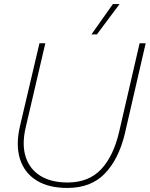

<svg xmlns="http://www.w3.org/2000/svg" viewBox="-20 -918 740 949"><path d="M538 -898H571L459 -748H432ZM313 11Q220 11 160 -26.5Q100 -64 78.5 -133Q57 -202 79 -296L175 -704H204L107 -288Q87 -202 107.5 -141Q128 -80 181 -48Q234 -16 314 -16Q418 -16 479.5 -81Q541 -146 569 -267L670 -704H700L597 -257Q567 -132 498.5 -60.5Q430 11 313 11Z"/></svg>

Font: Prodigy Sans ExtraLight
Style: Italic
Weight: 200
Italic angle: -13°
Designer: Wei Huang
Foundry: Wei Huang
Version: Version 1.003; ttfautohint (v1.8.3)